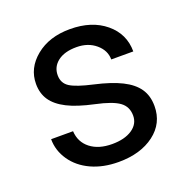

<svg xmlns="http://www.w3.org/2000/svg" viewBox="-104 -635 724 743"><g transform="rotate(-20 258.0 -264.0)"><path d="M46.4 0ZM376 -140.1Q376 -176.8 348.4 -197Q320.8 -217.3 252.2 -231.9Q183.6 -246.6 143.3 -267.1Q103 -287.6 83.7 -315.9Q64.5 -344.2 64.5 -383.3Q64.5 -448.2 119.4 -493.2Q174.3 -538.1 259.8 -538.1Q349.6 -538.1 405.5 -491.7Q461.4 -445.3 461.4 -373H370.6Q370.6 -410.2 339.1 -437Q307.6 -463.9 259.8 -463.9Q210.4 -463.9 182.6 -442.4Q154.8 -420.9 154.8 -386.2Q154.8 -353.5 180.7 -336.9Q206.5 -320.3 274.2 -305.2Q341.8 -290 383.8 -269Q425.8 -248 446 -218.5Q466.3 -189 466.3 -146.5Q466.3 -75.7 409.7 -33Q353 9.8 262.7 9.8Q199.2 9.8 150.4 -12.7Q101.6 -35.2 74 -75.4Q46.4 -115.7 46.4 -162.6H136.7Q139.2 -117.2 173.1 -90.6Q207 -64 262.7 -64Q314 -64 345 -84.7Q376 -105.5 376 -140.1Z"/></g></svg>

Font: Roboto-o
Style: o-Regular
Weight: 400
Designer: Google
Version: Version 2.134; 2016; ttfautohint (v1.6)